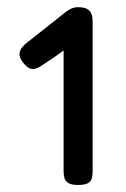

<svg xmlns="http://www.w3.org/2000/svg" viewBox="-20 -711 356 541"><path d="M199.2 -189.8Q182.2 -189.8 173.4 -194.9Q164.5 -200 161.9 -208.6Q159.2 -217.2 159.2 -228.5V-568.8Q143 -556.5 125.9 -545.1Q108.8 -533.8 91.8 -522.5Q78.8 -515 68.6 -516.9Q58.5 -518.8 47.2 -531.8Q33.5 -548.2 35.1 -561.4Q36.8 -574.5 52.2 -587.8L165.2 -677.2Q174 -684 182.4 -687.4Q190.8 -690.8 200.5 -690.8Q222 -690.8 231.5 -681.2Q241 -671.8 241 -651V-227.2Q241 -215.8 238.2 -207.2Q235.5 -198.8 226.5 -194.2Q217.5 -189.8 199.2 -189.8Z"/></svg>

Font: Fredoka Light
Style: Regular
Weight: 300
Designer: Ben Nathan
Foundry: Milena B. Brandão, Ben Nathan
Version: Version 2.001